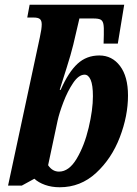

<svg xmlns="http://www.w3.org/2000/svg" viewBox="-20 -780 577 810"><path d="M125 -26 72 3H14L148 -622Q156 -658 156 -677Q156 -693 148.5 -699.5Q141 -706 122 -706H95L105 -760H504L477 -596H417L418 -633Q419 -666 416 -679.5Q413 -693 404 -697.5Q395 -702 375 -702H315L289 -591Q279 -550 261 -493.5Q243 -437 239 -424L232 -401H236Q269 -476 307 -511Q345 -546 399 -546Q453 -546 486.5 -501.5Q520 -457 520 -377Q520 -291 485.5 -201Q451 -111 385.5 -50.5Q320 10 232 10Q198 10 170 0Q142 -10 125 -26ZM372 -374Q372 -421 362.5 -443Q353 -465 337 -465Q312 -465 288.5 -430Q265 -395 247.5 -349Q230 -303 223 -271L183 -83Q201 -56 229 -56Q271 -56 303.5 -110.5Q336 -165 354 -241Q372 -317 372 -374Z"/></svg>

Font: Noto Serif CondExtraBold
Style: Italic
Weight: 800
Width: 3
Italic angle: -12°
Designer: Monotype Design Team
Foundry: Monotype Imaging Inc.
Version: Version 1.001